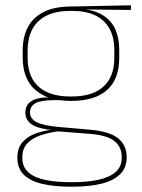

<svg xmlns="http://www.w3.org/2000/svg" viewBox="-20 -518 534 723"><path d="M248 -138Q160 -138 112.8 -179.5Q65.5 -221 65.5 -302V-329Q65.5 -376.5 83.5 -413Q101.5 -449.5 140.8 -471Q180 -492.5 243.5 -493.5L473 -498V-480.5L286 -482.5L285.5 -485Q340 -479.5 371.2 -458.2Q402.5 -437 415.8 -404Q429 -371 429 -330V-300.5Q429 -219.5 383 -178.8Q337 -138 248 -138ZM245.5 168H254Q308 168 349.5 159.2Q391 150.5 414.8 130.2Q438.5 110 438.5 75.5V73.5Q438.5 35.5 410.8 13.2Q383 -9 318 -14L190.5 -24L207 -24.5Q165 -19.5 132.8 -8.5Q100.5 2.5 82.2 22.5Q64 42.5 64 74V75.5Q64 111 87.2 131.2Q110.5 151.5 151.5 159.8Q192.5 168 245.5 168ZM254 185H245.5Q186.5 185 141.5 175Q96.5 165 71 141.2Q45.5 117.5 45.5 76.5V74.5Q45.5 39 65 17Q84.5 -5 116.5 -16.2Q148.5 -27.5 186 -30.5L185 -27.5Q127 -32 101.2 -48.5Q75.5 -65 75.5 -93.5V-94Q75.5 -112 84.5 -124.8Q93.5 -137.5 113.8 -144.5Q134 -151.5 166.5 -151.5V-158L222 -141H183.5Q132.5 -140.5 112.8 -129Q93 -117.5 93 -95V-94.5Q93 -71 118 -58Q143 -45 205 -39.5L320.5 -29.5Q393.5 -23 425.2 3.2Q457 29.5 457 72.5V74.5Q457 115 431.2 139.2Q405.5 163.5 359.8 174.2Q314 185 254 185ZM248 -154.5Q301.5 -154.5 337.5 -171Q373.5 -187.5 392 -220.2Q410.5 -253 410.5 -300.5V-330Q410.5 -376.5 392.5 -409.5Q374.5 -442.5 339.2 -459.8Q304 -477 252 -477H247Q189 -477 153 -458Q117 -439 100.5 -405.5Q84 -372 84 -329V-302Q84 -253.5 102.2 -220.8Q120.5 -188 157 -171.2Q193.5 -154.5 248 -154.5Z"/></svg>

Font: Anek Malayalam Thin
Style: Regular
Weight: 250
Version: Version 1.003